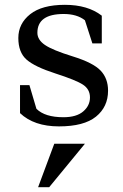

<svg xmlns="http://www.w3.org/2000/svg" viewBox="-20 -519 510 796"><path d="M428 -143Q428 -76 378 -35.5Q328 5 224.5 5Q121 5 63 -50V-166H102L131 -68Q166 -33 243 -33Q297 -33 325 -57Q353 -81 353 -115Q353 -149 324 -168Q295 -187 209.5 -214.5Q124 -242 90 -272Q56 -302 56 -361.5Q56 -421 105 -460Q154 -499 249 -499Q344 -499 402 -454V-339H363L332 -435Q299 -461 244 -461Q135 -461 135 -383Q135 -354 166.5 -332.5Q198 -311 282 -285Q366 -259 397 -226.5Q428 -194 428 -143ZM184 257H138L205 77H332Z"/></svg>

Font: Ledger
Style: Regular
Weight: 400
Designer: Denis Masharov
Foundry: Denis Masharov
Version: 1.001